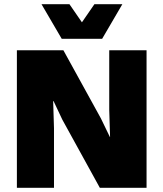

<svg xmlns="http://www.w3.org/2000/svg" viewBox="-20 -901 784 921"><path d="M683 -660V0H459L279 -327L237 -416H235L239 -286V0H61V-660H284L464 -333L507 -244H508L504 -374V-660ZM567 -881 470 -715H276L179 -881H313L373 -794L433 -881Z"/></svg>

Font: Work Sans ExtraBold
Style: Regular
Weight: 800
Designer: Wei Huang
Foundry: Wei Huang
Version: Version 2.012; ttfautohint (v1.8.3)